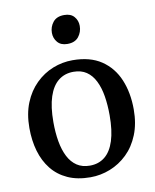

<svg xmlns="http://www.w3.org/2000/svg" viewBox="-88 -860 759 938"><g transform="rotate(-10 291.0 -390.5)"><path d="M32 -277.5Q32 -348 54 -402Q76 -456 113.8 -493Q151.5 -530 198.8 -548.8Q246 -567.5 296.5 -567.5Q383.5 -567.5 439.5 -529.8Q495.5 -492 522.8 -426.8Q550 -361.5 550 -279Q550 -208.5 528 -154Q506 -99.5 468.2 -63Q430.5 -26.5 383 -7.8Q335.5 11 285 11Q220 11 172.2 -10.8Q124.5 -32.5 93.5 -71.5Q62.5 -110.5 47.2 -163Q32 -215.5 32 -277.5ZM292 -45.5Q335.5 -45.5 366.2 -70.2Q397 -95 413 -145.2Q429 -195.5 429 -271Q429 -322.5 421.8 -366.5Q414.5 -410.5 398.2 -443Q382 -475.5 355.8 -493.2Q329.5 -511 291.5 -511Q247.5 -511 216.5 -486.2Q185.5 -461.5 169 -411.5Q152.5 -361.5 152.5 -285.5Q152.5 -233.5 160.2 -189.5Q168 -145.5 184.5 -113.2Q201 -81 227.5 -63.2Q254 -45.5 292 -45.5ZM286.5 -650Q254.5 -650 237.8 -669.8Q221 -689.5 221 -716.5Q221 -746 239.2 -769Q257.5 -792 294.5 -792H295.5Q327.5 -792 344.2 -772.8Q361 -753.5 361 -726.5Q361 -696.5 342.8 -673.2Q324.5 -650 287.5 -650Z"/></g></svg>

Font: Merriweather 24pt Medium
Style: Regular
Weight: 500
Designer: Eben Sorkin
Foundry: Eben Sorkin
Version: Version 2.100